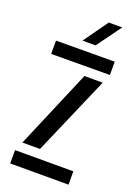

<svg xmlns="http://www.w3.org/2000/svg" viewBox="-146 -818 619 877"><g transform="rotate(20 164.0 -379.5)"><path d="M21.8 0V-64.7H305.2V0ZM26.6 -534.1V-598.8L311.6 -600V-535.3ZM41.5 -108.7 203.9 -491.1H292.7L127.1 -108.7ZM140.2 -640 224.8 -758.7H290.3L203.8 -640Z"/></g></svg>

Font: Big Shoulders Stencil Text SC Thin
Style: Regular
Weight: 100
Designer: Patric King
Foundry: XO Type Co
Version: Version 2.001